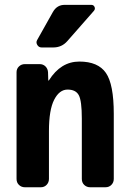

<svg xmlns="http://www.w3.org/2000/svg" viewBox="-20 -790 540 810"><path d="M365.2 -769.5Q375 -769.5 378.9 -760.7Q382.8 -752 376 -744.1L263.7 -616.2Q240.2 -589.8 205.1 -589.8H155.3Q143.6 -589.8 137.2 -600.6Q130.9 -611.3 136.7 -621.1L203.1 -739.3Q220.7 -770.5 254.9 -769.5ZM460 -309.6V-35.2Q460 -20.5 450.2 -10.3Q440.4 0 424.8 0H360.4Q345.7 0 335.4 -9.8Q325.2 -19.5 325.2 -35.2V-290Q325.2 -364.3 312.5 -388.2Q299.8 -412.1 265.1 -412.1Q230.5 -412.1 208.5 -369.1Q186.5 -326.2 186.5 -237.3V-35.2Q186.5 -20.5 176.8 -10.3Q167 0 152.3 0H85Q70.3 0 60.1 -9.8Q49.8 -19.5 49.8 -35.2V-485.4Q49.8 -500 60.1 -509.8Q70.3 -519.5 85 -519.5H147.5Q162.1 -519.5 171.9 -509.8Q181.6 -500 182.6 -485.4L183.6 -451.2Q183.6 -450.2 184.6 -450.2Q186.5 -450.2 186.5 -451.2Q236.3 -530.3 314.9 -530.3Q393.6 -530.3 426.8 -482.4Q460 -434.6 460 -309.6Z"/></svg>

Font: Rounded-L Mgen+ 1m bold
Style: Bold
Weight: 700
Designer: [Source Han Sans]
Ryoko NISHIZUKA  (kana & ideographs); Paul D. Hunt (Latin, Greek & Cyrillic); Wenlong ZHANG  (bopomofo
Version: Version 1.059.20150602